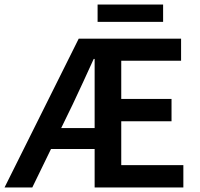

<svg xmlns="http://www.w3.org/2000/svg" viewBox="-23 -824 877 844"><path d="M-3 0 323 -654H773V-557H510V-389H731V-291H510V-98H783V0H393V-565H389Q366 -515 343 -464.5Q320 -414 297 -366L119 0ZM148 -169V-261H458V-169ZM406 -728V-804H694V-728Z"/></svg>

Font: Mada SemiBold
Style: Regular
Weight: 600
Designer: Khaled Hosny
Version: Version 1.5